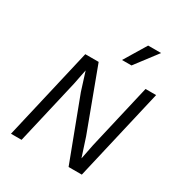

<svg xmlns="http://www.w3.org/2000/svg" viewBox="-205 -1049 1128 1195"><g transform="rotate(30 359.5 -451.0)"><path d="M47 0 200 -660H296L460 -220L503 -88H504L525 -194L633 -660H709L556 0H461L294 -442L253 -572H252L231 -466L123 0ZM512 -902H605L484 -743H416Z"/></g></svg>

Font: Work Sans
Style: Italic
Weight: 400
Italic angle: -13°
Designer: Wei Huang
Foundry: Wei Huang
Version: Version 2.012